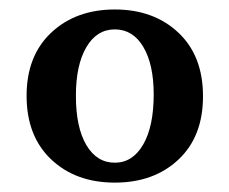

<svg xmlns="http://www.w3.org/2000/svg" viewBox="-20 -707 484 405"><path d="M36.1 -504.9Q36.1 -589.4 88.1 -638.2Q140.1 -687 222.2 -687Q304.2 -687 356.2 -638.2Q408.2 -589.4 408.2 -503.9Q408.2 -418.9 356.4 -370.4Q304.7 -321.8 222.2 -321.8Q139.6 -321.8 87.9 -370.8Q36.1 -419.9 36.1 -504.9ZM222.2 -363.8Q259.8 -363.8 282 -402.1Q304.2 -440.4 304.2 -507.8Q304.2 -571.3 282.2 -608.2Q260.3 -645 222.2 -645Q184.1 -645 162.1 -607.4Q140.1 -569.8 140.1 -504.9Q140.1 -438.5 162.1 -401.1Q184.1 -363.8 222.2 -363.8Z"/></svg>

Font: Montagu Slab 144pt Medium
Style: Regular
Weight: 500
Designer: Florian Karsten
Foundry: Florian Karsten
Version: Version 1.000